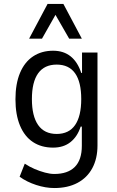

<svg xmlns="http://www.w3.org/2000/svg" viewBox="-20 -761 593 969"><path d="M254 188Q210 188 162.5 172.5Q115 157 79 131L105 65Q129 81 155 92Q181 103 207 110Q233 117 254 117Q322 117 357.5 81.5Q393 46 393 -25V-122H387Q371 -72 336 -44Q301 -16 248 -16Q189 -16 146.5 -44Q104 -72 81 -127Q58 -182 58 -260Q58 -338 81 -393Q104 -448 147 -476.5Q190 -505 248 -505Q301 -505 336.5 -476.5Q372 -448 390 -393H394V-496H472V-27Q472 39 446 87.5Q420 136 371 162Q322 188 254 188ZM266 -85Q328 -85 359 -130Q390 -175 390 -261Q390 -347 359 -391Q328 -435 266 -435Q204 -435 172.5 -391Q141 -347 141 -261Q141 -175 172.5 -130Q204 -85 266 -85ZM127 -566 220 -741H300L393 -566H329L260 -686L192 -566Z"/></svg>

Font: Nunito Sans 7pt Condensed
Style: Regular
Weight: 400
Width: 3
Designer: Vernon Adams
Foundry: Vernon Adams
Version: Version 3.101;gftools[0.9.27]